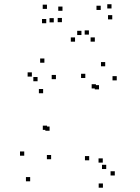

<svg xmlns="http://www.w3.org/2000/svg" viewBox="-20 -833 660 907"><path d="M522.3 -4V-24H502.3V-4ZM465.5 -64.8V-84.8H445.5V-64.8ZM481.8 -34.5V-54.5H461.8V-34.5ZM531.5 -453.3V-473.3H511.5V-453.3ZM477 -519.8V-539.8H457V-519.8ZM383 -464.5V-484.5H363V-464.5ZM214.2 -215.3V-235.3H194.2V-215.3ZM202.2 -219.5V-239.5H182.2V-219.5ZM244.2 -459V-479H224.2V-459ZM189.7 -536.7V-556.7H169.7V-536.7ZM130.5 -471.2V-491.2H110.5V-471.2ZM183.7 -392.5V-412.5H163.7V-392.5ZM157.5 -449.2V-469.2H137.5V-449.2ZM94.5 -97.5V-117.5H74.5V-97.5ZM122.5 23.5V3.5H102.5V23.5ZM221.5 -80.8V-100.8H201.5V-80.8ZM433 -415.2V-435.2H413V-415.2ZM447.7 -410.8V-430.8H427.7V-410.8ZM401.3 -75.7V-95.7H381.3V-75.7ZM466.2 53.7V33.7H446.2V53.7ZM275.2 -782V-802H255.2V-782ZM400 -669.5V-689.5H380V-669.5ZM364.7 -667.5V-687.5H344.7V-667.5ZM455.8 -786V-806H435.8V-786ZM506.8 -793V-813H486.8V-793ZM510.3 -741.5V-761.5H490.3V-741.5ZM428 -636.3V-656.3H408V-636.3ZM334.5 -636.2V-656.2H314.5V-636.2ZM234 -727.3V-747.3H214V-727.3ZM272.5 -728.2V-748.2H252.5V-728.2ZM198.5 -723.2V-743.2H178.5V-723.2ZM201.8 -791V-811H181.8V-791Z"/></svg>

Font: Monaspace Radon Dots Var
Style: Regular
Weight: 400
Designer: Riley Cran and the Lettermatic Team
Version: Version 1.100 (Monaspace Radon Dots)